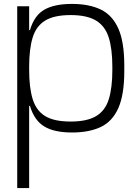

<svg xmlns="http://www.w3.org/2000/svg" viewBox="-20 -666 678 981"><path d="M68 295V-634H129V-512H133Q155 -587 206.5 -616.5Q258 -646 348 -646Q435 -646 494.5 -617.5Q554 -589 584.5 -520.5Q615 -452 615 -332V-302Q615 -182 584.5 -113.5Q554 -45 494.5 -17Q435 11 348 11Q257 11 206 -20Q155 -51 133 -125H129V295ZM341 -45Q425 -45 471.5 -73Q518 -101 536 -159.5Q554 -218 554 -308V-325Q554 -416 535.5 -474.5Q517 -533 470.5 -561Q424 -589 341 -589Q257 -589 211 -561Q165 -533 147 -474.5Q129 -416 129 -326V-308Q129 -218 147 -159.5Q165 -101 210.5 -73Q256 -45 341 -45Z"/></svg>

Font: Matangi
Style: Regular
Weight: 400
Designer: Prashant Pant
Foundry: The Graphic Ant
Version: Version 3.002